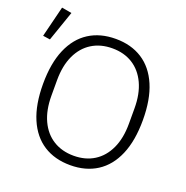

<svg xmlns="http://www.w3.org/2000/svg" viewBox="-160 -895 998 1032"><g transform="rotate(20 338.5 -378.5)"><path d="M351 12Q262 12 198 -29Q134 -70 99.5 -150.5Q65 -231 65 -349Q65 -467 99.5 -547.5Q134 -628 198 -669Q262 -710 351 -710Q439 -710 503 -669Q567 -628 601.5 -547.5Q636 -467 636 -349Q636 -231 601.5 -150.5Q567 -70 503 -29Q439 12 351 12ZM351 -42Q418 -42 467.5 -73Q517 -104 544.5 -163Q572 -222 572 -305V-393Q572 -476 544.5 -535Q517 -594 467.5 -625Q418 -656 351 -656Q284 -656 234 -625Q184 -594 156.5 -535Q129 -476 129 -393V-305Q129 -222 156.5 -163Q184 -104 234 -73Q284 -42 351 -42ZM78 -759 18 -586 -23 -592 21 -769Z"/></g></svg>

Font: IBM Plex Sans Light
Style: Regular
Weight: 300
Designer: Mike Abbink, Paul van der Laan, Pieter van Rosmalen
Foundry: Bold Monday
Version: Version 3.201